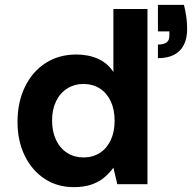

<svg xmlns="http://www.w3.org/2000/svg" viewBox="-20 -757 799 789"><path d="M283 12Q215 12 163 -22.5Q111 -57 81.5 -117.5Q52 -178 52 -256Q52 -337 82.5 -400Q113 -463 167.5 -498Q222 -533 294 -533Q344 -533 383.5 -515Q423 -497 446 -461V-720H586V0H462L446 -68Q431 -47 409.5 -28.5Q388 -10 357 1Q326 12 283 12ZM323 -110Q361 -110 390 -128.5Q419 -147 435 -181Q451 -215 451 -261Q451 -307 435 -341Q419 -375 390 -393.5Q361 -412 322 -412Q286 -412 256.5 -393.5Q227 -375 210.5 -341Q194 -307 194 -262Q194 -216 210.5 -181.5Q227 -147 256.5 -128.5Q286 -110 323 -110ZM629 -518V-574Q653 -574 664.5 -582.5Q676 -591 676 -610V-628H629V-737H736Q743 -708 746 -685Q749 -662 749 -638Q749 -580 718.5 -549Q688 -518 629 -518Z"/></svg>

Font: DM Sans 10pt ExtraBold
Style: Regular
Weight: 800
Version: Version 4.004;gftools[0.9.30]